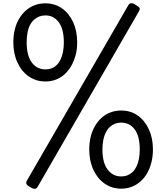

<svg xmlns="http://www.w3.org/2000/svg" viewBox="-20 -1169 1051 1209"><path d="M266 -656Q207 -656 161.5 -687.5Q116 -719 90 -775Q64 -831 64 -902Q64 -945 73 -982.5Q82 -1020 100 -1050.5Q118 -1081 143 -1103Q168 -1125 199 -1136.5Q230 -1148 266 -1148Q325 -1148 370 -1116.5Q415 -1085 440.5 -1029.5Q466 -974 466 -902Q466 -859 456 -821.5Q446 -784 428.5 -753.5Q411 -723 386.5 -701Q362 -679 331.5 -667.5Q301 -656 266 -656ZM266 -732Q287 -732 304.5 -738.5Q322 -745 336.5 -759Q351 -773 361 -793.5Q371 -814 376.5 -841.5Q382 -869 382 -902Q382 -986 350 -1029Q318 -1072 266 -1072Q245 -1072 227 -1065Q209 -1058 194 -1044.5Q179 -1031 168.5 -1010.5Q158 -990 153 -963Q148 -936 148 -902Q148 -818 180.5 -775Q213 -732 266 -732ZM216 9Q209 20 198 20Q187 20 169 9Q150 -2 146.5 -10.5Q143 -19 149 -31L789 -1138Q797 -1149 807 -1149Q817 -1149 835 -1138Q854 -1127 858.5 -1119Q863 -1111 855 -1098ZM743 19Q685 19 639.5 -12.5Q594 -44 568 -100Q542 -156 542 -228Q542 -270 551 -307.5Q560 -345 578 -375.5Q596 -406 620.5 -428Q645 -450 676.5 -461.5Q708 -473 743 -473Q803 -473 847.5 -441.5Q892 -410 917.5 -354.5Q943 -299 943 -228Q943 -185 933.5 -147Q924 -109 906.5 -78.5Q889 -48 864 -26Q839 -4 808.5 7.5Q778 19 743 19ZM743 -58Q764 -58 782 -65Q800 -72 814.5 -85.5Q829 -99 839 -119.5Q849 -140 854.5 -167Q860 -194 860 -228Q860 -312 828 -354.5Q796 -397 743 -397Q722 -397 704 -390Q686 -383 671.5 -369.5Q657 -356 646.5 -335.5Q636 -315 630.5 -288Q625 -261 625 -228Q625 -144 658 -101Q691 -58 743 -58Z"/></svg>

Font: Playwrite CL
Style: Regular
Weight: 400
Designer: Veronika Burian, José Scaglione
Foundry: TypeTogether
Version: Version 1.002